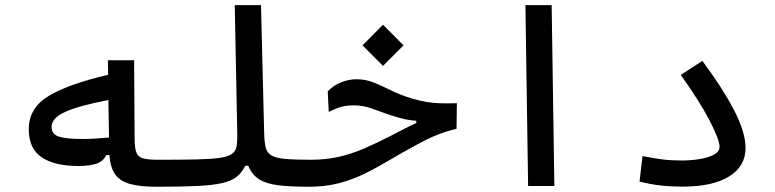

<svg xmlns="http://www.w3.org/2000/svg" viewBox="-20 -713 2970 736"><path d="M280.3 -76.7Q189.5 -76.7 139.9 -109.9Q90.3 -143.1 90.3 -217.8Q90.3 -299.3 166.7 -345.2Q243.2 -391.1 394.5 -426.3L393.6 -481.9H494.1L496.1 -175.8Q496.6 -142.6 503.7 -126.5Q510.7 -110.4 530 -105.5Q549.3 -100.6 585.9 -100.6Q606.4 -100.6 614.5 -91.1Q622.6 -81.5 622.6 -56.2Q622.6 -26.9 613.8 -12Q605 2.9 580.1 2.9Q516.1 2.9 477.5 -8.1Q439 -19 420.9 -45.4Q402.8 -71.8 399.4 -118.2H386.7Q376 -94.2 349.1 -85.4Q322.3 -76.7 280.3 -76.7ZM395.5 -329.6Q282.7 -308.1 230.2 -284.2Q177.7 -260.3 177.7 -227.1Q177.7 -198.2 206.1 -189.2Q234.4 -180.2 299.3 -180.2Q319.8 -180.2 346.9 -181.9Q374 -183.6 397.9 -186Z M580.1 2.9Q551.8 2.9 551.8 -51.3Q551.8 -80.1 561.5 -90.3Q571.3 -100.6 585.9 -100.6Q673.3 -100.6 730 -101.8Q786.6 -103 819.3 -107.4Q852.1 -111.8 867.4 -122.1Q882.8 -132.3 886.5 -149.9Q890.1 -167.5 889.6 -195.3L879.9 -693.4H980.5L992.7 -199.7Q993.7 -166.5 998.8 -146.7Q1003.9 -127 1021 -116.9Q1038.1 -106.9 1074 -103.8Q1109.9 -100.6 1171.9 -100.6Q1208.5 -100.6 1208.5 -51.3Q1208.5 -20.5 1198 -8.8Q1187.5 2.9 1166 2.9Q1092.8 2.9 1046.1 -2.9Q999.5 -8.8 972.7 -26.1Q945.8 -43.5 931.6 -77.6H920.4Q907.2 -51.3 887.5 -35.4Q867.7 -19.5 831.5 -11.2Q795.4 -2.9 734.9 0Q674.3 2.9 580.1 2.9Z M1162.1 2.9Q1150.4 2.9 1144 -9.3Q1137.7 -21.5 1137.7 -51.3Q1137.7 -100.6 1171.9 -100.6Q1228.5 -100.6 1277.6 -111.6Q1326.7 -122.6 1376.5 -144Q1426.3 -165.5 1484.9 -195.8Q1514.6 -211.4 1535.6 -222.2Q1556.6 -232.9 1575.7 -241.2V-250Q1552.7 -251.5 1531.7 -256.1Q1510.7 -260.7 1477.5 -271.5Q1438 -284.7 1405.8 -296.9Q1373.5 -309.1 1335.9 -309.1Q1309.1 -309.1 1289.3 -303.7Q1269.5 -298.3 1240.2 -284.2L1236.3 -362.8Q1259.3 -386.7 1288.6 -397.9Q1317.9 -409.2 1346.2 -409.2Q1382.3 -409.2 1413.3 -396.5Q1444.3 -383.8 1479 -366.5Q1513.7 -349.1 1559.1 -335.4Q1590.3 -326.2 1615.7 -322Q1641.1 -317.9 1668.2 -317.1Q1695.3 -316.4 1731.4 -317.4L1730 -219.2Q1705.6 -213.4 1684.6 -206.5Q1663.6 -199.7 1639.4 -189.2Q1615.2 -178.7 1581.1 -160.2Q1522 -128.4 1472.9 -99.1Q1423.8 -69.8 1377 -46.9Q1330.1 -23.9 1278.3 -10.5Q1226.6 2.9 1162.1 2.9ZM1448.2 -460.4 1369.6 -539.1 1448.2 -618.2 1526.9 -539.1Z M2004.4 0 1994.1 -693.4H2094.7L2105 0Z M2596.2 2.4Q2551.3 2.4 2512.5 -2Q2473.6 -6.3 2431.6 -17.1L2442.9 -114.7Q2486.8 -106 2520.3 -101.8Q2553.7 -97.7 2593.8 -97.7Q2626 -97.7 2659.4 -102.8Q2692.9 -107.9 2715.6 -119.6Q2738.3 -131.3 2738.3 -150.4Q2738.3 -177.2 2700 -251.2Q2661.6 -325.2 2589.4 -425.8L2672.4 -479.5Q2748 -378.4 2793 -292.5Q2837.9 -206.5 2837.9 -145.5Q2837.9 -75.7 2774.9 -36.6Q2711.9 2.4 2596.2 2.4Z"/></svg>

Font: Cascadia Code NF
Style: Regular
Weight: 400
Monospace: yes
Designer: Aaron Bell
Foundry: Saja Typeworks
Version: Version 2404.023; ttfautohint (v1.8.4)